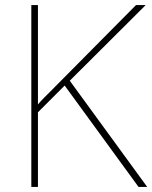

<svg xmlns="http://www.w3.org/2000/svg" viewBox="-20 -734 598 754"><path d="M558 0H524L234 -398L129 -293V0H103V-714H129V-324Q140 -337 153 -350Q166 -363 179 -376L514 -714H552L254 -417Z"/></svg>

Font: Noto Sans Devanagari Thin
Style: Regular
Weight: 100
Designer: Jelle Bosma - Monotype Design Team
Foundry: Monotype Imaging Inc.
Version: Version 2.004; ttfautohint (v1.8.4.7-5d5b)